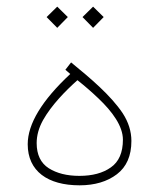

<svg xmlns="http://www.w3.org/2000/svg" viewBox="-20 -557 477 575"><path d="M190.4 -335.4C105.5 -256.3 63 -186 63 -125C63 -44.4 123 -2 218.3 -2C263.7 -2 301.3 -13.2 330.1 -35.2C358.9 -57.1 373.5 -90.3 373.5 -134.8C373.5 -163.6 364.7 -191.4 347.2 -218.3C311.5 -271.5 252 -321.8 192.9 -370.1L175.8 -348.1ZM348.1 -138.7C348.1 -100.1 335.9 -72.3 312 -55.7C288.1 -38.6 256.3 -30.3 217.8 -30.3C180.2 -30.3 149.9 -38.1 126 -53.2C102.1 -68.4 89.8 -93.8 89.8 -128.4C89.8 -151.4 96.2 -174.3 108.9 -197.3C134.3 -242.2 175.3 -284.2 211.9 -316.9C232.9 -300.3 253.9 -282.2 274.9 -262.2C316.9 -222.2 348.1 -179.2 348.1 -138.7ZM227.1 -505.9 258.8 -473.6 290.5 -505.9 258.8 -537.1ZM119.6 -505.9 151.4 -473.6 183.1 -505.9 151.4 -537.1Z"/></svg>

Font: Vazirmatn Thin
Style: Regular
Weight: 100
Designer: Saber Rastikerdar
Foundry: Saber Rastikerdar
Version: Version 33.003